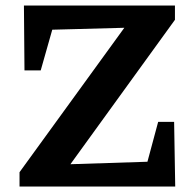

<svg xmlns="http://www.w3.org/2000/svg" viewBox="-20 -678 708 698"><path d="M51 0V-52L432 -577L170 -570L128 -422H69L67 -658H616V-606L236 -81L516 -90L555 -235H613L617 0Z"/></svg>

Font: Piazzolla 24pt
Style: Bold
Weight: 700
Designer: Juan Pablo del Peral
Foundry: Huerta Tipografica
Version: Version 2.005